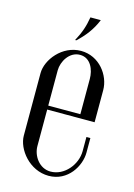

<svg xmlns="http://www.w3.org/2000/svg" viewBox="-102 -691 526 751"><g transform="rotate(15 161.0 -315.5)"><path d="M139 -535C169 -563 194 -594 211 -636H169C163 -600 154 -572 134 -535ZM37 -375V-122C37 -67 93 5 171 5C249 5 291 -67 291 -121V-180H275V-123C275 -68 230 -13 174 -13C128 -13 99 -57 99 -96V-244H291V-374C291 -433 243 -500 168 -500C92 -500 37 -429 37 -375ZM99 -403C99 -438 125 -484 168 -484C212 -484 229 -439 229 -403V-260H99Z"/></g></svg>

Font: Emberly
Style: Regular
Weight: 400
Designer: Rajesh Rajput
Foundry: Rajesh Rajput
Version: Version 1.000